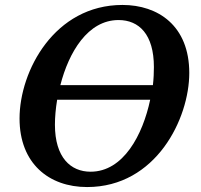

<svg xmlns="http://www.w3.org/2000/svg" viewBox="-20 -745 813 776"><path d="M332 11C611 11 745 -266 745 -450C745 -641 619 -725 475 -725C200 -725 59 -458 59 -266C59 -85 177 11 332 11ZM459 -664C542 -664 602 -606 602 -474C602 -452 601 -427 598 -401H224C258 -534 335 -664 459 -664ZM346 -51C266 -51 202 -108 202 -241C202 -271 205 -306 211 -342H587C557 -200 479 -51 346 -51Z"/></svg>

Font: Noto Serif SemiBold
Style: Italic
Weight: 600
Italic angle: -12°
Designer: Monotype Design Team
Foundry: Monotype Imaging Inc.
Version: Version 2.014